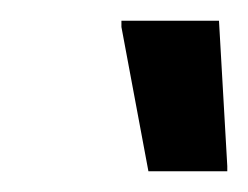

<svg xmlns="http://www.w3.org/2000/svg" viewBox="-20 -731 239 185"><path d="M123 -566 97 -705V-711H191L199 -571V-566Z"/></svg>

Font: Saira UltraCondensed
Style: Bold Italic
Weight: 700
Width: 1
Italic angle: -12°
Designer: Hector Gatti with collaboration of the Omnibus-Type team
Foundry: Omnibus-Type
Version: Version 1.101